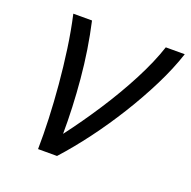

<svg xmlns="http://www.w3.org/2000/svg" viewBox="-99 -616 712 714"><g transform="rotate(20 257.5 -259.0)"><path d="M123 0Q124 -56 121.5 -120Q119 -184 113 -252.5Q107 -321 97.5 -388.5Q88 -456 74 -518H148Q172 -412 182 -299.5Q192 -187 191 -85Q242 -152 291.5 -228Q341 -304 380 -379Q419 -454 440 -518H515Q494 -454 459.5 -385Q425 -316 382.5 -247.5Q340 -179 293 -116Q246 -53 198 0Z"/></g></svg>

Font: Ubuntu Sans
Style: Italic
Weight: 400
Italic angle: -13.5°
Designer: Dalton Maag Ltd
Foundry: Dalton Maag Ltd
Version: Version 1.006